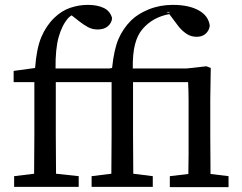

<svg xmlns="http://www.w3.org/2000/svg" viewBox="-20 -767 995 788"><path d="M38 0V-44L120 -54Q120 -94 120.5 -133.5Q121 -173 121 -213V-430H36V-476L124 -488Q130 -568 149.5 -614.5Q169 -661 203 -694Q233 -723 268.5 -735Q304 -747 341 -747Q379 -747 405.5 -734.5Q432 -722 440 -693Q439 -674 423.5 -660Q408 -646 381 -646Q359 -646 340.5 -656Q322 -666 302 -682L274 -704Q267 -700 260 -693Q234 -663 220.5 -614Q207 -565 208 -486H428L440 -488Q448 -565 466.5 -607.5Q485 -650 518 -683Q545 -710 590.5 -728.5Q636 -747 689 -747Q755 -747 795.5 -724.5Q836 -702 841 -661Q838 -641 824 -628.5Q810 -616 787 -616Q765 -616 747.5 -627Q730 -638 714 -657L675 -709Q608 -697 566 -649Q544 -624 534 -584.5Q524 -545 525 -486H746L827 -495L845 -488L843 -361V-213Q843 -178 843.5 -135Q844 -92 844 -53L918 -44V1H677V-44L753 -53Q754 -91 754 -134.5Q754 -178 754 -213V-265Q754 -315 754 -353Q754 -391 752 -430H526V-213Q526 -173 526.5 -133.5Q527 -94 527 -54L607 -44V0H356V-44L437 -54Q437 -94 437.5 -133.5Q438 -173 438 -213V-430H209V-213Q209 -173 209.5 -133.5Q210 -94 210 -54L303 -44V0ZM663 -718 670 -715 680 -718Z"/></svg>

Font: Source Serif 4 SmText
Style: Regular
Weight: 400
Designer: Frank Grießhammer
Foundry: Adobe
Version: Version 4.005;hotconv 1.1.0;makeotfexe 2.6.0